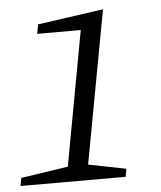

<svg xmlns="http://www.w3.org/2000/svg" viewBox="-51 -655 586 697"><g transform="rotate(-5 241.5 -306.5)"><path d="M-4 0 1 -29 173 -55 263 -545H104L111 -579L350 -613L247 -56L384 -29L379 0Z"/></g></svg>

Font: Manuale Light
Style: Italic
Weight: 300
Italic angle: -11°
Version: Version 1.002